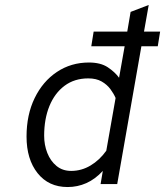

<svg xmlns="http://www.w3.org/2000/svg" viewBox="-20 -742 666 774"><path d="M252.5 12Q176 12 131.5 -44Q87 -100 87 -191.5Q87 -279.5 119.8 -346.8Q152.5 -414 209.5 -452Q266.5 -490 338.5 -490Q385.5 -490 414.5 -470.8Q443.5 -451.5 460 -428.5L482.5 -555.5H348L357.5 -614.5H493L506.5 -694L579.5 -722L560.5 -614.5H625.5L616 -555.5H550L452.5 0H385.5L394.5 -53Q363.5 -19.5 328 -3.8Q292.5 12 252.5 12ZM267 -53Q308.5 -53 345 -74.8Q381.5 -96.5 408.5 -134.5L446 -347Q438.5 -364.5 425 -382.8Q411.5 -401 389.8 -413.5Q368 -426 336 -426Q280 -426 240.2 -396.2Q200.5 -366.5 179.2 -314.5Q158 -262.5 158 -195Q158 -157.5 170.8 -125.2Q183.5 -93 207.8 -73Q232 -53 267 -53Z"/></svg>

Font: Overpass Light
Style: Italic
Weight: 300
Italic angle: -10°
Designer: Delve Withrington, Dave Bailey, Thomas Jockin
Foundry: Delve Fonts LLC
Version: Version 4.000; ttfautohint (v1.8.3)